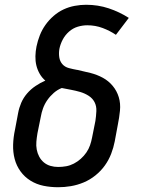

<svg xmlns="http://www.w3.org/2000/svg" viewBox="-20 -773 590 805"><path d="M224 12Q192 12 162.5 6Q133 0 108 -15.5Q83 -31 66 -54.5Q49 -78 41.5 -106.5Q34 -135 35 -166.5Q36 -198 43 -230L56 -299Q60 -321 69 -342Q78 -363 93.5 -381Q109 -399 129 -412.5Q149 -426 170 -435Q156 -447 146.5 -463.5Q137 -480 132.5 -498.5Q128 -517 128.5 -537.5Q129 -558 133 -578Q138 -602 147 -625Q156 -648 170.5 -668.5Q185 -689 204.5 -706Q224 -723 246.5 -733.5Q269 -744 293.5 -748.5Q318 -753 341 -753Q391 -753 436 -738Q481 -723 520 -698L466 -627Q441 -644 410.5 -655.5Q380 -667 346 -667Q326 -667 306 -661Q286 -655 269.5 -640.5Q253 -626 243 -607Q233 -588 229 -568Q226 -550 228.5 -533Q231 -516 241.5 -504Q252 -492 269 -487.5Q286 -483 303 -480H304Q332 -474 359.5 -467Q387 -460 411 -447Q435 -434 452.5 -413Q470 -392 478 -365.5Q486 -339 483 -309Q480 -279 474 -250L461 -180Q456 -154 446 -128Q436 -102 419.5 -79Q403 -56 380 -37.5Q357 -19 330.5 -8Q304 3 277 7.5Q250 12 224 12ZM224 -73Q241 -73 257.5 -76Q274 -79 289.5 -87Q305 -95 318.5 -107Q332 -119 342 -133.5Q352 -148 357.5 -164Q363 -180 366 -196L380 -266Q383 -286 384 -307Q385 -328 376.5 -344.5Q368 -361 351.5 -371.5Q335 -382 316 -387.5Q297 -393 278 -396.5Q259 -400 239 -404Q221 -397 205.5 -383.5Q190 -370 178.5 -353.5Q167 -337 160.5 -319Q154 -301 151 -283L137 -214Q134 -196 132.5 -179Q131 -162 134 -146Q137 -130 144.5 -116Q152 -102 164 -92Q176 -82 191.5 -77.5Q207 -73 224 -73Z"/></svg>

Font: Lode Dark Term
Style: Bold Italic
Weight: 700
Italic angle: -11°
Monospace: yes
Designer: Belleve Invis
Foundry: Belleve Invis
Version: Version 29.2.0